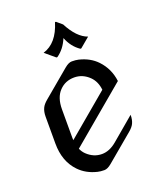

<svg xmlns="http://www.w3.org/2000/svg" viewBox="-141 -845 786 943"><g transform="rotate(-20 251.5 -373.0)"><path d="M260.7 -756.3H265.6L294.4 -731.9Q335.4 -652.8 389.2 -633.8L337.9 -590.8H333Q292.5 -618.2 272.9 -668.5Q252 -617.7 212.9 -590.8H208L156.7 -633.8Q230.5 -656.2 260.7 -756.3ZM240.7 9.8Q220.2 9.8 206.1 6.3Q149.4 -7.3 113.3 -44.9Q58.6 -101.6 58.6 -195.3V-335.4Q58.6 -361.8 67.4 -379.9Q74.7 -395.5 94.7 -412.1L234.4 -529.3Q255.4 -546.9 272 -546.9Q292.5 -546.9 306.6 -543.5Q363.8 -529.8 399.4 -492.2Q443.8 -445.3 452.1 -378.9L158.2 -131.8Q166 -113.8 179.2 -101.1Q213.4 -68.4 256.8 -68.4Q296.4 -68.4 334.5 -100.6L454.1 -201.7Q454.1 -175.3 445.3 -157.2Q438 -141.6 418 -125L278.3 -7.8Q257.3 9.8 240.7 9.8ZM147 -180.7 365.7 -364.7Q360.8 -409.2 333.5 -436Q299.8 -468.8 255.9 -468.8Q209 -468.8 178.2 -436.5Q146.5 -403.8 146.5 -341.8V-195.8Q146.5 -188 147 -180.7Z"/></g></svg>

Font: Gothica
Style: Book
Weight: 400
Designer: Wojciech Kalinowski "wmk69" (wmk69@o2.pl)
Foundry: Wojciech Kalinowski "wmk69" (wmk69@o2.pl)
Version: Version 2.1.0; 2021-05-14